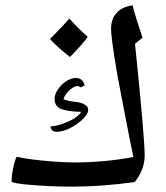

<svg xmlns="http://www.w3.org/2000/svg" viewBox="-20 -694 618 714"><path d="M239 0Q174 0 99 -6Q23 -12 23 -20Q23 -41 29 -69.5Q35 -98 42 -111Q68 -105 105 -100.5Q142 -96 182 -93Q222 -90 258 -90Q312 -90 367 -95Q422 -100 476 -110Q461 -182 450 -240Q439 -298 430 -344Q424 -373 417.5 -409Q411 -445 405.5 -480.5Q400 -516 396.5 -544.5Q393 -573 393 -587Q393 -623 413.5 -646Q434 -669 473 -674Q479 -650 489.5 -616.5Q500 -583 510 -554L482 -531Q500 -357 509 -253Q518 -149 518 -115Q518 -88 508 -63Q498 -38 481 -17Q425 -9 364.5 -4.5Q304 0 239 0ZM191 -204Q179 -204 173.5 -210Q168 -216 168 -224Q194 -226 218.5 -235.5Q243 -245 260 -256Q268 -262 273.5 -267.5Q279 -273 282 -278Q235 -279 209 -288Q183 -297 183 -327Q183 -343 195 -361Q207 -379 225.5 -391.5Q244 -404 262 -404Q288 -404 295 -376L279 -369Q274 -374 268 -374Q260 -374 248.5 -366.5Q237 -359 228 -347.5Q219 -336 216 -325Q233 -318 259 -315.5Q285 -313 298 -303Q308 -297 308 -285Q308 -271 289 -252Q270 -233 242.5 -218.5Q215 -204 191 -204ZM240 -482Q194 -518 166 -549Q191 -574 208.5 -592.5Q226 -611 238 -625Q252 -609 269 -592Q286 -575 306 -557Q295 -541 278 -522Q261 -503 240 -482Z"/></svg>

Font: Noto Naskh Arabic Medium
Style: Regular
Weight: 500
Designer: Monotype Design Team, David Williams, Mohamad Dakak and Nizar Qandah
Foundry: Monotype Imaging Inc.
Version: Version 2.016